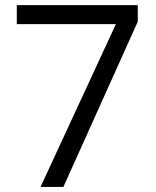

<svg xmlns="http://www.w3.org/2000/svg" viewBox="-20 -734 612 754"><path d="M139.2 0 435.1 -639.2H45.9V-713.9H521V-648.9L229 0Z"/></svg>

Font: f08745844
Style: Regular
Weight: 400
Foundry: Ascender Corporation
Version: Version 1.10